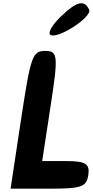

<svg xmlns="http://www.w3.org/2000/svg" viewBox="-20 -1191 564 1161"><path d="M107 -467 44 -50H273C473 -50 503 -60 514 -133C524 -200 498 -217 381 -217H235L286 -550C333 -854 330 -883 254 -883C176 -883 166 -855 107 -467ZM349 -1092C301 -1046 270 -997 282 -983C315 -944 540 -1087 519 -1133C490 -1194 445 -1184 349 -1092Z"/></svg>

Font: Hussar Skorodowane
Style: Ky
Weight: 700
Foundry: Cannot Into Space Fonts
Version: Version 0.892